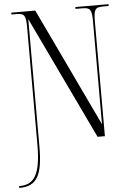

<svg xmlns="http://www.w3.org/2000/svg" viewBox="-70 -759 712 1045"><g transform="rotate(-5 286.0 -237.0)"><path d="M-8 240H-5C91 240 121 177 121 27V-671L441 0H481V-622C481 -692 488 -704 533 -704H563V-714H382V-704H419C464 -704 471 -692 471 -623V-66L163 -714H32V-704H58C104 -704 111 -692 111 -623V17C111 184 70 230 -4 230H-8Z"/></g></svg>

Font: Noto Serif Display ExtraCondensed Light
Style: Regular
Weight: 300
Width: 2
Designer: Monotype Design Team
Foundry: Monotype Imaging Inc.
Version: Version 2.009